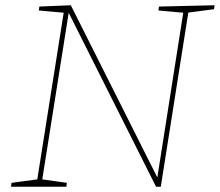

<svg xmlns="http://www.w3.org/2000/svg" viewBox="-20 -712 838 732"><path d="M586 -687 798 -692 796 -677 691 -663 699 -671 593 0H575L239 -669L243 -670L140 -21L135 -29L235 -15L233 0H22L24 -15L129 -29L121 -21L224 -671L229 -663L128 -672L130 -687L250 -692L582 -31L579 -30L680 -672L685 -663L584 -672Z"/></svg>

Font: Bitter Thin
Style: Italic
Weight: 100
Italic angle: -9°
Designer: Sol Matas, and Bitter project Authors
Foundry: Sol Matas
Version: Version 2.002